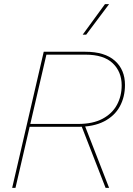

<svg xmlns="http://www.w3.org/2000/svg" viewBox="-20 -911 646 931"><path d="M39 0 192 -660H394Q488 -660 537 -616.5Q586 -573 586 -499Q586 -441 561 -395Q536 -349 485 -322.5Q434 -296 356 -296H115V-310H358Q430 -310 477 -335Q524 -360 547 -402.5Q570 -445 570 -497Q570 -563 526.5 -604.5Q483 -646 394 -646H205L55 0ZM492 0 372 -308H389L509 0ZM489 -891H509L398 -743H381Z"/></svg>

Font: Work Sans Thin
Style: Italic
Weight: 250
Italic angle: -13°
Designer: Wei Huang
Foundry: Wei Huang
Version: Version 2.012